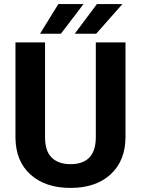

<svg xmlns="http://www.w3.org/2000/svg" viewBox="-20 -921 698 951"><path d="M601.6 -710.9V-242.7Q601.6 -126 528.6 -58.1Q455.6 9.8 329.1 9.8Q204.6 9.8 131.3 -56.2Q58.1 -122.1 56.6 -237.3V-710.9H203.1V-241.7Q203.1 -171.9 236.6 -139.9Q270 -107.9 329.1 -107.9Q452.6 -107.9 454.6 -237.8V-710.9ZM460 -900.9H586.4L456.5 -753.9H350.1ZM269 -900.9H393.6L281.7 -753.9H178.2Z"/></svg>

Font: SteelSelectRoboto
Style: Roboto-Bold
Weight: 700
Designer: Google
Version: Version 2.137; 2017